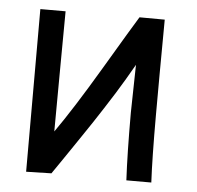

<svg xmlns="http://www.w3.org/2000/svg" viewBox="-43 -541 603 588"><g transform="rotate(5 259.0 -247.5)"><path d="M362.8 -498 440.4 -497.6Q439 -317.9 439 -204.6Q439 -70.8 442.9 2.9H366.2Q361.8 -80.6 361.8 -204.6Q361.8 -204.6 364.7 -352.1Q353 -331.1 338.1 -306.2Q323.2 -281.2 311 -261.5Q298.8 -241.7 279.3 -211.7Q259.8 -181.6 249.8 -166.5Q239.7 -151.4 217.3 -118.2Q194.8 -85 189 -76.4Q183.1 -67.9 159.9 -33.7Q136.7 0.5 135.7 1.5L58.1 3.4V-496.6H135.7Q135.7 -470.2 134.5 -331.8Q133.3 -193.4 133.3 -127Q185.5 -200.7 264.9 -334.5Q344.2 -468.3 362.8 -498Z"/></g></svg>

Font: FantasqueSansM Nerd Font
Style: Regular
Weight: 400
Monospace: yes
Designer: Jany Belluz
Version: Version 1.8.0 ; ttfautohint (v1.8.2);Nerd Fonts 3.4.0